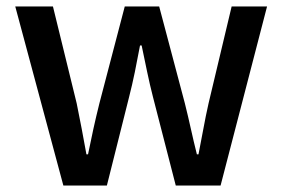

<svg xmlns="http://www.w3.org/2000/svg" viewBox="-20 -571 869 591"><path d="M175 0 27 -551H143L216 -253Q224 -213 231.5 -174.5Q239 -136 246 -96H251Q259 -136 267.5 -174.5Q276 -213 286 -253L364 -551H470L549 -253Q559 -213 567.5 -174.5Q576 -136 586 -96H591Q599 -136 606 -174.5Q613 -213 622 -253L693 -551H802L659 0H521L451 -272Q441 -311 433 -349.5Q425 -388 416 -431H411Q403 -388 395 -349Q387 -310 377 -271L309 0Z"/></svg>

Font: Source Han Sans Medium
Style: Regular
Weight: 500
Designer: Ryoko NISHIZUKA Ë•øÂ°öÊ∂ºÂ≠ê (kana, bopomofo & ideographs); Paul D. Hunt (Latin, Greek & Cyrillic); Sandoll Communicatio
Foundry: Adobe
Version: Version 2.004;hotconv 1.0.118;makeotfexe 2.5.65603